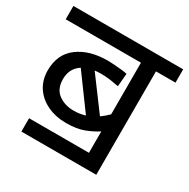

<svg xmlns="http://www.w3.org/2000/svg" viewBox="-144 -754 872 886"><g transform="rotate(30 292.5 -311.0)"><path d="M82 -71H401V-185Q374 -167 335.5 -152Q297 -137 241 -137Q185 -137 140.5 -158Q96 -179 71 -217Q46 -255 46 -306Q46 -392 106.5 -437.5Q167 -483 265 -483Q279 -483 299 -481.5Q319 -480 338.5 -478Q358 -476 369 -473L363 -404Q343 -408 318 -411.5Q293 -415 268 -415Q250 -415 234 -413L361 -242Q372 -250 382 -258.5Q392 -267 401 -276V-551H0V-622H585V-551H481V0H82ZM127 -306Q127 -254 160.5 -229Q194 -204 242 -204Q274 -204 303 -213L172 -392Q127 -363 127 -306Z"/></g></svg>

Font: TSCustom
Style: Regular
Weight: 400
Designer: Monotype Design Team
Foundry: Monotype Imaging Inc.
Version: Version 2.004; ttfautohint (v1.8.3) -l 8 -r 50 -G 200 -x 14 